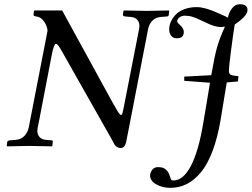

<svg xmlns="http://www.w3.org/2000/svg" viewBox="-20 -697 1202 917"><path d="M583 -21Q576.7 9.8 557.1 9.8Q533.7 9.8 522.9 -14.2Q521.5 -17.1 518.1 -23.2Q514.6 -29.3 513.2 -32.2L273.9 -455.1Q272 -458.5 263.2 -473.1Q252.9 -487.8 247.1 -487.8Q237.8 -487.8 228 -439L168 -127Q166.5 -120.1 164.1 -107.4Q161.6 -94.7 160.2 -87.9Q158.2 -78.1 158.2 -73.2Q158.2 -54.7 168.9 -42.5Q179.7 -30.3 201.2 -28.8Q205.1 -28.3 213.6 -27.8Q222.2 -27.3 226.1 -26.9Q230 -26.9 231 -24.9Q233.4 -22.5 231.9 -19L230 0L228 2Q138.2 0 124 0H110.8Q90.3 0 14.2 2L12.2 0Q12.7 -2.9 13.2 -9Q13.7 -15.1 14.2 -18.1Q15.6 -25.4 27.8 -26.9Q31.7 -27.3 40.5 -27.8Q49.3 -28.3 53.2 -28.8Q80.6 -30.8 96.4 -47.6Q112.3 -64.5 117.2 -87.9Q118.7 -94.7 121.1 -108.2Q123.5 -121.6 125 -127.9L207 -549.8Q206.1 -571.3 190.7 -593.8Q175.3 -616.2 153.8 -618.2Q140.1 -620.1 140.1 -626Q140.6 -628.9 141.1 -635.5Q141.6 -642.1 142.1 -645L145 -647H276.9L520 -203.1Q525.9 -193.8 533.4 -180.2Q541 -166.5 543.9 -162.1Q553.2 -147.9 558.1 -147.9Q562 -147.9 564.2 -154.3Q566.4 -160.6 569.8 -178.2L636.2 -517.1Q637.7 -523.4 640.1 -537.1Q642.6 -550.8 644 -557.1Q646 -566.9 646 -571.8Q646 -590.3 635.7 -602.5Q625.5 -614.7 603 -616.2Q599.1 -616.7 591.1 -617.2Q583 -617.7 579.1 -618.2Q575.2 -618.2 570.8 -620.6Q566.4 -623 566.9 -626Q567.4 -628.9 568.4 -635.5Q569.3 -642.1 569.8 -645L571.8 -647Q661.6 -645 682.1 -645Q696.3 -645 786.1 -647L788.1 -645Q787.6 -642.1 787.1 -635.5Q786.6 -628.9 786.1 -626Q786.1 -622.6 783 -620.4Q779.8 -618.2 776.9 -618.2Q772.5 -617.7 763.4 -617.2Q754.4 -616.7 750 -616.2Q723.1 -614.3 707.5 -597.9Q691.9 -581.5 687 -557.1Q685.5 -550.3 683.1 -536.6Q680.7 -522.9 679.2 -516.1L599.1 -103Q596.7 -89.8 591.1 -62.3Q585.4 -34.7 583 -21ZM859.9 -331.1 988.8 -337.9 991.2 -350.1Q1004.4 -427.2 1016.6 -470.7Q1028.8 -514.2 1053.2 -566.9L1051.8 -570.8Q1045.9 -567.9 1036.1 -567.9Q1012.2 -567.9 982.9 -580.1Q970.7 -585 944.3 -597.9Q918 -610.8 900.1 -616.5Q882.3 -622.1 862.8 -622.1Q847.2 -622.1 836.7 -613.5Q826.2 -605 826.2 -594.2Q826.2 -591.3 831.1 -585.9Q835.9 -580.6 842 -575.2Q848.1 -569.8 853 -561.5Q857.9 -553.2 857.9 -544.9Q857.9 -514.2 825.2 -514.2Q807.1 -514.2 797.6 -526.1Q788.1 -538.1 788.1 -558.1Q788.1 -574.2 795.4 -591.6Q802.7 -608.9 817.6 -625.5Q832.5 -642.1 859.4 -652.6Q886.2 -663.1 920.9 -663.1Q928.2 -663.1 935.8 -662.1Q943.4 -661.1 952.9 -658.7Q962.4 -656.2 968.8 -654.8Q975.1 -653.3 986.8 -648.7Q998.5 -644 1003.4 -642.3Q1008.3 -640.6 1021.5 -634.5Q1034.7 -628.4 1037.4 -627.4Q1040 -626.5 1054.7 -619.6L1068.8 -612.8Q1072.3 -635.7 1087.4 -656.2Q1102.5 -676.8 1125 -676.8Q1162.1 -676.8 1162.1 -648.9Q1162.1 -621.1 1101.1 -580.1Q1094.7 -542.5 1084 -460Q1073.2 -377.4 1073.2 -359.9Q1073.2 -344.2 1082.5 -339.8Q1091.8 -335.4 1119.1 -333L1116.2 -308.1L1063 -303.2Q1058.1 -274.4 1048.6 -215.8Q1039.1 -157.2 1034.2 -127.9Q1019.5 -40.5 995.4 23.7Q971.2 87.9 939.5 126Q907.7 164.1 871.6 182.1Q835.4 200.2 793 200.2Q756.3 200.2 726.6 183.6Q696.8 167 696.8 141.1Q696.8 127.4 706.8 114.3Q716.8 101.1 734.9 101.1Q751.5 101.1 762.2 106.2Q772.9 111.3 782.2 124Q787.1 131.3 790.5 142.6Q793.9 153.8 796.9 159.4Q799.8 165 807.1 165Q855.5 165 891.8 95.2Q928.2 25.4 950.2 -106Q956.1 -138.7 966.8 -204.1Q977.5 -269.5 982.9 -301.8L859.9 -311Z"/></svg>

Font: Common Serif
Style: Italic
Weight: 400
Italic angle: -12°
Designer: Philipp H. Poll, Khaled Hosny
Foundry: Stefan Peev, Context Ltd.
Version: Version 1.026